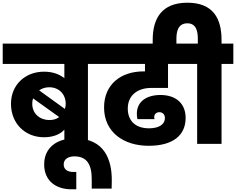

<svg xmlns="http://www.w3.org/2000/svg" viewBox="-34 -1062 1742 1417"><path d="M441 0H615V-590H701V-740H-14V-590H441V-485C402 -516 352 -533 291 -533C151 -533 47 -435 47 -296C47 -151 151 -49 291 -49C355 -49 409 -69 441 -105ZM329 -418C404 -418 451 -364 451 -296C451 -283 449 -270 445 -258L255 -395C276 -410 301 -418 329 -418ZM330 -176C262 -176 204 -222 204 -296C204 -311 206 -324 210 -336L403 -198C383 -183 359 -176 330 -176Z M529 335V207H504C469 207 436 191 436 152C436 109 475 92 515 92C607 92 643 152 643 260V330H790C791 310 791 289 791 266C791 119 739 -41 518 -41C387 -41 292 27 292 151C292 277 384 335 492 335Z M673 -590H1036V-535H1024C859 -535 734 -440 734 -269C734 -87 878 14 1063 14C1242 14 1336 -63 1336 -192C1336 -293 1270 -361 1150 -361C1047 -361 976 -312 976 -223C976 -212 977 -198 980 -183H1107C1105 -187 1104 -192 1104 -198C1104 -218 1119 -234 1142 -234C1166 -234 1183 -217 1183 -192C1183 -140 1133 -115 1066 -115C955 -115 909 -181 909 -261C909 -360 983 -413 1082 -413H1206V-590H1361V-740H673Z M1093 -701H1268V-776C1268 -821 1276 -890 1349 -890C1419 -890 1426 -821 1426 -776V-740H1333V-590H1421V0H1601V-590H1688V-740H1601V-768C1601 -923 1541 -1042 1349 -1042C1161 -1042 1093 -927 1093 -768Z"/></svg>

Font: SVN-Poppins ExtraBold
Style: Regular
Weight: 800
Designer: Ninad Kale (Devanagari), Jonny Pinhorn (Latin)
Foundry: Indian Type Foundry
Version: Version 3.002 2017; ttfautohint (v1.8.3)